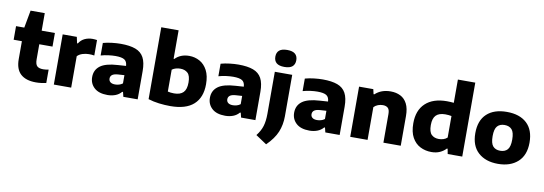

<svg xmlns="http://www.w3.org/2000/svg" viewBox="-70 -1319 5849 2066"><g transform="rotate(10 2854.0 -286.0)"><path d="M328 10.5Q219 10.5 161.5 -41.8Q104 -94 104 -204V-400H14V-548.5H104L139 -740H294V-548.5H438.5V-400H294V-236.5Q294 -182.5 314.5 -162.2Q335 -142 382 -142Q405.5 -142 440.5 -148.5V-2.5Q417 3 386.8 6.8Q356.5 10.5 328 10.5Z M523.5 0V-548.5H678L692.5 -481H701Q724.5 -519.5 763.2 -538Q802 -556.5 850 -556.5Q863 -556.5 875.5 -555.2Q888 -554 898 -552.5V-383.5Q884 -386.5 868 -387.2Q852 -388 838.5 -388Q804 -388 768.8 -376.8Q733.5 -365.5 713 -343V0Z M1110 10.5Q1015 10.5 965.2 -35.2Q915.5 -81 915.5 -151.5Q915.5 -230 974.5 -274.5Q1033.5 -319 1165 -326.5L1254 -332.5Q1251.5 -380.5 1222.5 -399.2Q1193.5 -418 1124 -418Q1090.5 -418 1047.2 -412.5Q1004 -407 965 -395.5V-532.5Q1010 -545 1062 -551Q1114 -557 1158 -557Q1256.5 -557 1318.8 -534Q1381 -511 1410.2 -456.8Q1439.5 -402.5 1439.5 -309V0H1283L1270.5 -51H1262Q1235 -19 1195.2 -4.2Q1155.5 10.5 1110 10.5ZM1102.5 -168.5Q1102.5 -144 1120 -129.8Q1137.5 -115.5 1172 -115.5Q1192.5 -115.5 1214.2 -121.5Q1236 -127.5 1254 -141.5V-231.5L1184 -227Q1140 -223.5 1121.2 -208.5Q1102.5 -193.5 1102.5 -168.5Z M1796.5 10.5Q1736.5 10.5 1673.2 2.8Q1610 -5 1555 -22.5V-808H1744.5V-497H1753Q1780.5 -526 1819 -541.5Q1857.5 -557 1906 -557Q1968 -557 2020.5 -528Q2073 -499 2104.5 -439.2Q2136 -379.5 2136 -287Q2136 -142.5 2051.2 -66Q1966.5 10.5 1796.5 10.5ZM1813.5 -131Q1880.5 -131 1913.8 -164.5Q1947 -198 1947 -272.5Q1947 -347.5 1916.5 -376.2Q1886 -405 1835 -405Q1811 -405 1787.2 -398.5Q1763.5 -392 1744.5 -378V-139Q1758.5 -135.5 1776 -133.2Q1793.5 -131 1813.5 -131Z M2396.5 10.5Q2301.5 10.5 2251.8 -35.2Q2202 -81 2202 -151.5Q2202 -230 2261 -274.5Q2320 -319 2451.5 -326.5L2540.5 -332.5Q2538 -380.5 2509 -399.2Q2480 -418 2410.5 -418Q2377 -418 2333.8 -412.5Q2290.5 -407 2251.5 -395.5V-532.5Q2296.5 -545 2348.5 -551Q2400.5 -557 2444.5 -557Q2543 -557 2605.2 -534Q2667.5 -511 2696.8 -456.8Q2726 -402.5 2726 -309V0H2569.5L2557 -51H2548.5Q2521.5 -19 2481.8 -4.2Q2442 10.5 2396.5 10.5ZM2389 -168.5Q2389 -144 2406.5 -129.8Q2424 -115.5 2458.5 -115.5Q2479 -115.5 2500.8 -121.5Q2522.5 -127.5 2540.5 -141.5V-231.5L2470.5 -227Q2426.5 -223.5 2407.8 -208.5Q2389 -193.5 2389 -168.5Z M2884.5 236.5 2764.5 156.5Q2807.5 102 2824.5 46.2Q2841.5 -9.5 2841.5 -89V-548.5H3031.5V-96Q3031.5 -2 2998.8 77.2Q2966 156.5 2884.5 236.5ZM2933 -617.5Q2874 -617.5 2846.2 -641.5Q2818.5 -665.5 2818.5 -710.5Q2818.5 -755 2846.2 -779Q2874 -803 2933 -803Q2992 -803 3019.8 -779Q3047.5 -755 3047.5 -710.5Q3047.5 -665.5 3019.8 -641.5Q2992 -617.5 2933 -617.5Z M3317 10.5Q3222 10.5 3172.2 -35.2Q3122.5 -81 3122.5 -151.5Q3122.5 -230 3181.5 -274.5Q3240.5 -319 3372 -326.5L3461 -332.5Q3458.5 -380.5 3429.5 -399.2Q3400.5 -418 3331 -418Q3297.5 -418 3254.2 -412.5Q3211 -407 3172 -395.5V-532.5Q3217 -545 3269 -551Q3321 -557 3365 -557Q3463.5 -557 3525.8 -534Q3588 -511 3617.2 -456.8Q3646.5 -402.5 3646.5 -309V0H3490L3477.5 -51H3469Q3442 -19 3402.2 -4.2Q3362.5 10.5 3317 10.5ZM3309.5 -168.5Q3309.5 -144 3327 -129.8Q3344.5 -115.5 3379 -115.5Q3399.5 -115.5 3421.2 -121.5Q3443 -127.5 3461 -141.5V-231.5L3391 -227Q3347 -223.5 3328.2 -208.5Q3309.5 -193.5 3309.5 -168.5Z M3762 0V-548.5H3917.5L3929.5 -495.5H3938Q4004 -557 4107.5 -557Q4167.5 -557 4214.2 -533.5Q4261 -510 4287.5 -458.5Q4314 -407 4314 -324V0H4124.5V-313Q4124.5 -360.5 4104.8 -378.8Q4085 -397 4049.5 -397Q4022 -397 3995.8 -387Q3969.5 -377 3951.5 -357.5V0Z M4649.5 9.5Q4583 9.5 4527.5 -18.5Q4472 -46.5 4438.5 -106.5Q4405 -166.5 4405 -262.5Q4405 -404 4487.5 -481Q4570 -558 4721.5 -558Q4741.5 -558 4760.5 -556.8Q4779.5 -555.5 4796 -554V-808H4986V0H4827L4816.5 -56H4808Q4781 -26.5 4741.2 -8.5Q4701.5 9.5 4649.5 9.5ZM4704 -142.5Q4729 -142.5 4753.5 -150Q4778 -157.5 4796 -174.5V-409.5Q4782.5 -412.5 4764.8 -414.2Q4747 -416 4728.5 -416Q4660.5 -416 4627.2 -382.8Q4594 -349.5 4594 -276Q4594 -200.5 4624.2 -171.5Q4654.5 -142.5 4704 -142.5Z M5376.5 10.5Q5241 10.5 5160.8 -62.2Q5080.5 -135 5080.5 -273.5Q5080.5 -412 5158.5 -484.5Q5236.5 -557 5376.5 -557Q5517 -557 5595 -484.5Q5673 -412 5673 -273.5Q5673 -135.5 5592.5 -62.5Q5512 10.5 5376.5 10.5ZM5376.5 -132.5Q5428.5 -132.5 5456.2 -164Q5484 -195.5 5484 -273Q5484 -352 5456 -383Q5428 -414 5376.5 -414Q5325.5 -414 5297.5 -383Q5269.5 -352 5269.5 -274Q5269.5 -195.5 5297.2 -164Q5325 -132.5 5376.5 -132.5Z"/></g></svg>

Font: Encode Sans Semi Expanded ExtraBold
Style: Regular
Weight: 800
Width: 6
Designer: Multiple Designers
Foundry: Impallari Type
Version: Version 3.000; ttfautohint (v1.8.3) -l 8 -r 50 -G 200 -x 14 